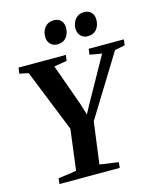

<svg xmlns="http://www.w3.org/2000/svg" viewBox="-137 -1061 965 1159"><g transform="rotate(-15 345.0 -482.0)"><path d="M88.5 0 92.5 -35 206 -51 238.5 -305.5 82.5 -694.5 26.5 -706.5 32 -743H327.5L322.5 -707L242.5 -693.5L336 -432L357 -362.5L390 -424L541 -694L466 -707L470 -743H690L685.5 -707L622 -694.5L386.5 -312.5L352 -51.5L469 -35L465 0ZM295 -817.5Q268 -817.5 251.2 -835.8Q234.5 -854 235 -882Q235.5 -917.5 255.8 -940.8Q276 -964 309 -964Q340.5 -964 356 -945.8Q371.5 -927.5 371 -901Q371 -865.5 351.5 -841.5Q332 -817.5 295 -817.5ZM484.5 -817.5Q457.5 -817.5 441 -835.8Q424.5 -854 424.5 -882Q425.5 -917.5 445.5 -940.8Q465.5 -964 498.5 -964Q530 -964 545.5 -945.8Q561 -927.5 560.5 -901Q560.5 -865.5 541 -841.5Q521.5 -817.5 484.5 -817.5Z"/></g></svg>

Font: Merriweather 72pt
Style: Bold Italic
Weight: 700
Italic angle: -7.8°
Version: Version 2.101